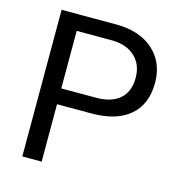

<svg xmlns="http://www.w3.org/2000/svg" viewBox="-106 -805 843 899"><g transform="rotate(15 315.5 -355.5)"><path d="M176.3 -278.3V0H82.5V-710.9H344.7Q461.4 -710.9 527.6 -651.4Q593.8 -591.8 593.8 -493.7Q593.8 -390.1 529.1 -334.2Q464.4 -278.3 343.8 -278.3ZM176.3 -355H344.7Q419.9 -355 460 -390.4Q500 -425.8 500 -492.7Q500 -556.2 460 -594.2Q419.9 -632.3 350.1 -633.8H176.3Z"/></g></svg>

Font: f72954
Style: 9700840
Weight: 400
Designer: Google
Version: Version 2.137; 2017